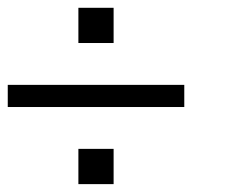

<svg xmlns="http://www.w3.org/2000/svg" viewBox="-20 -481 586 495"><path d="M272.9 -370.1H182.1V-460.9H272.9ZM272.9 -6.3H182.1V-97.2H272.9ZM455.1 -205.1H0V-262.2H455.1Z"/></svg>

Font: Anonymous Pro
Style: Regular
Weight: 400
Monospace: yes
Designer: Mark Simonson
Version: Version 1.003